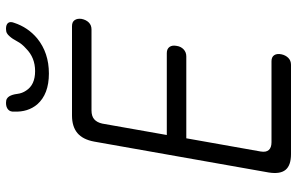

<svg xmlns="http://www.w3.org/2000/svg" viewBox="-195 -795 990 640"><g transform="rotate(-90 300.0 -475.0)"><path d="M170 -414H443Q457 -414 463.5 -405Q470 -396 467 -381Q465 -367 455.5 -358Q446 -349 432 -349H159L115 -101Q112 -83 120 -74Q128 -65 146 -65H416Q430 -65 436 -56Q442 -47 439 -32Q436 -18 427 -9Q418 0 404 0H106Q69 0 54 -18Q39 -36 45 -74L148 -656Q155 -694 176.5 -712Q198 -730 235 -730H533Q547 -730 553 -721Q559 -712 557 -698Q554 -683 545 -674Q536 -665 522 -665H252Q233 -665 222.5 -656Q212 -647 208 -629ZM248 -923Q247 -936 255 -943Q263 -950 277 -950Q286 -950 291 -947Q296 -944 299 -939Q305 -929 307 -912.5Q309 -896 318 -883Q337 -853 383 -853Q428 -853 458 -883Q474 -897 482 -912.5Q490 -928 499 -938Q504 -944 509.5 -947Q515 -950 524 -950Q538 -950 543.5 -943Q549 -936 544 -923Q529 -877 492 -846Q444 -807 375 -807Q306 -807 272 -846Q246 -877 248 -923Z"/></g></svg>

Font: Maple Mono NL ExtraLight
Style: Italic
Weight: 275
Italic angle: -10°
Monospace: yes
Designer: subframe7536
Version: Version 7.000